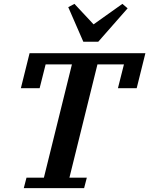

<svg xmlns="http://www.w3.org/2000/svg" viewBox="-20 -973 772 993"><path d="M117 -54H207L352 -640H216L185 -517H88L133 -698H732L687 -517H590L621 -640H484L339 -54H429L415 0H103ZM333 -936 365 -953 464 -847 613 -953 640 -930 488 -757H411Z"/></svg>

Font: IBM Plex Serif SemiBold
Style: Italic
Weight: 600
Italic angle: -14°
Designer: Mike Abbink, Paul van der Laan, Pieter van Rosmalen
Foundry: Bold Monday
Version: Version 2.5